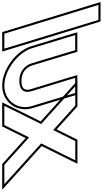

<svg xmlns="http://www.w3.org/2000/svg" viewBox="147 -1286 959 1794"><g transform="rotate(90 627.0 -389.5)"><path d="M-202 -759 -223.5 -829H-83.5L-62 -759L163.9 -20L185.3 50H45.3L23.9 -20ZM-250.5 -849 30.5 70H212.3L-68.7 -849Z M79 -543 58.9 -612H199.9L220.3 -542L321.7 -207C344 -134 405.8 -89 487.5 -90C570.5 -90 605 -134 582 -206L581.7 -207L479 -543L458.9 -612H599.9L620.3 -542L721.7 -207C762.4 -74 669.6 51 530.3 50C392.3 50 224 -72 182 -206L181.7 -207ZM59.8 -537.3 162.9 -200.1C207.9 -56.6 382.6 70 530.2 70C554.8 70.2 578.6 66.7 600.4 60C712.8 25.8 778 -91.4 740.9 -212.8L639.5 -547.7L614.9 -632H432.2L459.8 -537.3L562.9 -200C567.1 -187 568.9 -175.9 569 -166.3C569.2 -132.2 548.6 -110 487.4 -110C413.5 -109.1 360.6 -148.3 340.9 -212.8L239.5 -547.7L214.9 -632H32.2Z M1070.5 -294 1325.4 -64 1451.3 50H1271.3L1242.3 24L1014.5 -181.5L912.3 24L899.3 50H719.3L775.4 -64L889.8 -294L662.4 -499L536.6 -613H716.6L745.5 -587L945.7 -406.4L1035.5 -587L1048.6 -613H1228.6L1172.4 -499ZM1095.1 -298.6 1190.4 -490.2 1260.7 -633H1036.2L1017.6 -595.9L939.6 -438.9L758.9 -601.9L724.2 -633H484.7L649 -484.1L865.1 -289.3L757.5 -72.8L687.1 70H911.6L930.2 32.9L1020.7 -149L1229 38.9L1263.6 70H1503.2L1338.8 -78.9Z"/></g></svg>

Font: Nordica Plus
Style: NordicaClassicRgOpOblOl
Weight: 500
Version: Version 1.01